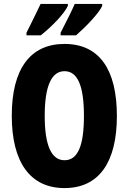

<svg xmlns="http://www.w3.org/2000/svg" viewBox="-20 -949 656 979"><path d="M501 -919V-929H361C350 -903 325 -851 289 -782V-769H368C414 -809 484 -880 501 -919ZM326 -919V-929H187C175 -903 150 -852 115 -782V-769H188C244 -813 307 -878 326 -919ZM576 -358C576 -595 486 -725 309 -725C134 -725 40 -597 40 -359C40 -123 133 10 309 10C485 10 576 -122 576 -358ZM208 -358C208 -509 242 -586 309 -586C375 -586 408 -513 408 -358C408 -204 376 -132 309 -132C242 -132 208 -208 208 -358Z"/></svg>

Font: Noto Sans Bengali ExtraCondensed ExtraBold
Style: Regular
Weight: 800
Width: 2
Designer: Joana Ranito - Universal Thirst; Jelle Bosma - Monotype Design Team
Foundry: Universal Thirst ehf.
Version: Version 3.000